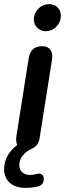

<svg xmlns="http://www.w3.org/2000/svg" viewBox="-42 -721 317 935"><path d="M83 194C106 194 131 191 151 184C182 172 178 114 138 126C124 130 114 131 104 131C72 131 52 112 52 83C52 50 74 21 113 3C136 -7 147 -23 151 -49L211 -429C218 -471 200 -496 164 -496C126 -496 105 -477 98 -439L38 -59C35 -42 37 -26 42 -15C5 13 -22 51 -22 103C-22 155 13 194 83 194ZM181 -569C218 -569 250 -599 254 -635C259 -672 234 -701 197 -701C160 -701 128 -672 123 -635C119 -599 144 -569 181 -569Z"/></svg>

Font: SN Pro Semibold
Style: Italic
Weight: 600
Italic angle: -9°
Designer: Tobias Whetton
Foundry: Supernotes
Version: Version 1.001;Glyphs 3.2 (3249)